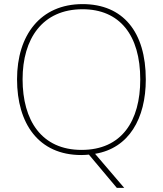

<svg xmlns="http://www.w3.org/2000/svg" viewBox="-20 -745 794 935"><path d="M690 -358C690 -590 579 -725 382 -725C177 -725 63 -574 63 -359C63 -143 168 10 376 10C389 10 401 9 413 8L549 170H585L443 4C608 -23 690 -168 690 -358ZM90 -359C90 -556 186 -700 382 -700C562 -700 663 -575 663 -358C663 -156 573 -15 377 -15C182 -15 90 -159 90 -359Z"/></svg>

Font: Noto Sans Lao UI Thin
Style: Regular
Weight: 100
Designer: Monotype Design Team
Foundry: Monotype Imaging Inc.
Version: Version 2.000